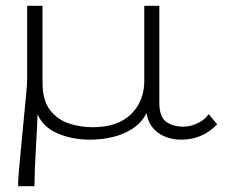

<svg xmlns="http://www.w3.org/2000/svg" viewBox="-20 -473 790 664"><path d="M43 171Q42 154 45.5 116Q49 78 53.5 30.5Q58 -17 62.5 -64Q67 -111 70.5 -148Q74 -185 74 -202V-453H127V-188Q127 -126 153 -92.5Q179 -59 218.5 -46Q258 -33 300 -33Q387 -33 433 -78Q479 -123 479 -194V-453H531V-118Q531 -69 554.5 -52Q578 -35 614 -35Q635 -35 657 -44Q679 -53 692 -67L702 -78L731 -43Q705 -16 674 -3Q643 10 608 10Q559 10 526 -14.5Q493 -39 487 -82Q470 -49 439 -28.5Q408 -8 369.5 1Q331 10 292 10Q229 10 178.5 -12Q128 -34 110 -78Q108 -22 104 42.5Q100 107 99 171Z"/></svg>

Font: Inconsolata ExtraExpanded Light
Style: Regular
Weight: 300
Width: 8
Monospace: yes
Designer: Raph Levien, Cyreal, Brenton Simpson
Foundry: Raph Levien, Cyreal, Google
Version: Version 3.001; ttfautohint (v1.8.2.53-6de2)